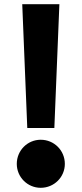

<svg xmlns="http://www.w3.org/2000/svg" viewBox="-20 -880 389 915"><path d="M110 -270H239L263 -860H86ZM174 -214C111 -214 60 -163 60 -99C60 -36 111 15 174 15C238 15 289 -36 289 -99C289 -163 238 -214 174 -214Z"/></svg>

Font: Hussar Techniczny
Style: Bold 
Weight: 700
Foundry: Cannot Into Space Fonts
Version: Version 0.77